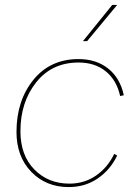

<svg xmlns="http://www.w3.org/2000/svg" viewBox="-20 -750 556 780"><path d="M436 -730H456L334 -583H317ZM259 10Q167 10 107 -52Q47 -114 47 -214Q47 -341 115.5 -425.5Q184 -510 299 -510Q371 -510 419.5 -471.5Q468 -433 483 -363L468 -360Q454 -424 410 -460Q366 -496 299 -496Q191 -496 127 -415.5Q63 -335 63 -217Q63 -119 119.5 -61.5Q176 -4 262 -4Q323 -4 370.5 -37Q418 -70 444 -125L456 -118Q428 -60 377 -25Q326 10 259 10Z"/></svg>

Font: Elaine Sans Thin
Style: Italic
Weight: 250
Italic angle: -13°
Designer: Wei Huang
Foundry: Wei Huang
Version: Version 2.001;December 24, 2019;FontCreator 12.0.0.2547 64-b